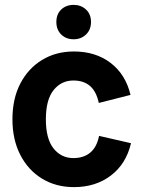

<svg xmlns="http://www.w3.org/2000/svg" viewBox="-20 -754 584 787"><path d="M283 13Q209 13 152 -22Q95 -57 63 -119.5Q31 -182 31 -265Q31 -349 63 -411Q95 -473 152 -508Q209 -543 283 -543Q372 -543 433.5 -496Q495 -449 515 -365L385 -332Q375 -379 349 -401.5Q323 -424 281 -424Q231 -424 199.5 -384.5Q168 -345 168 -265Q168 -185 199.5 -145.5Q231 -106 281 -106Q323 -106 350 -128.5Q377 -151 386 -197L517 -167Q497 -82 434.5 -34.5Q372 13 283 13ZM282 -593Q251 -593 231 -612.5Q211 -632 211 -664Q211 -696 231 -715Q251 -734 282 -734Q312 -734 332.5 -715Q353 -696 353 -664Q353 -632 332.5 -612.5Q312 -593 282 -593Z"/></svg>

Font: Radio Canada Big SemiBold
Style: Regular
Weight: 600
Designer: Étienne Aubert Bonn
Foundry: Coppers and Brasses
Version: Version 1.001